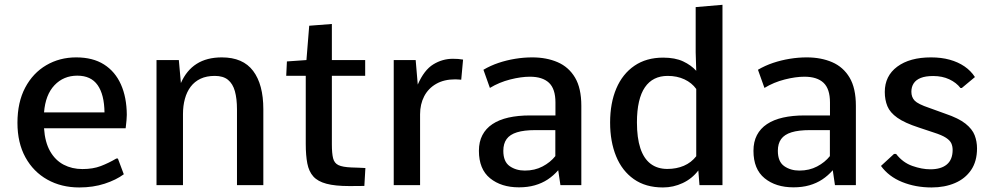

<svg xmlns="http://www.w3.org/2000/svg" viewBox="-20 -782 4188 811"><path d="M314.9 9.8Q239.3 9.8 180.2 -23.2Q121.1 -56.2 87.4 -117.4Q53.7 -178.7 53.7 -263.2Q53.7 -350.1 86.4 -411.9Q119.1 -473.6 175.5 -506.6Q231.9 -539.6 301.8 -539.6Q372.1 -539.6 419.2 -509.8Q466.3 -480 490.7 -425.5Q515.1 -371.1 515.6 -296.9Q515.6 -287.1 514.4 -274.2Q513.2 -261.2 512 -251.5Q510.7 -241.7 510.7 -240.2H166Q169.9 -181.2 191.7 -143.1Q213.4 -105 248.8 -86.4Q284.2 -67.9 328.1 -67.9Q372.6 -67.9 405.8 -80.6Q439 -93.3 471.2 -112.3H478L502.9 -45.9Q470.7 -22 422.1 -6.1Q373.5 9.8 314.9 9.8ZM166 -307.1H421.4Q420.4 -382.8 392.3 -422.6Q364.3 -462.4 306.6 -462.4Q248.5 -462.4 210.2 -422.1Q171.9 -381.8 166 -307.1Z M641.1 0V-528.3H735.4L744.1 -431.2Q767.6 -484.9 810.5 -512.2Q853.5 -539.6 917 -539.6Q1006.3 -539.6 1049.3 -482.4Q1092.3 -425.3 1092.3 -320.8V0H981V-319.8Q981 -365.2 972.2 -396.7Q963.4 -428.2 943.1 -444.8Q922.9 -461.4 887.2 -461.4Q852.5 -461.4 827.1 -449.5Q801.8 -437.5 785.4 -415.8Q769 -394 761 -364.5Q752.9 -335 752.9 -300.3V0Z M1455.6 3.9Q1395.5 3.9 1358.9 -5.9Q1322.3 -15.6 1303.5 -36.6Q1284.7 -57.6 1278.1 -91.6Q1271.5 -125.5 1271.5 -174.3V-461.9H1189L1191.9 -522.5L1274.4 -528.3L1286.1 -673.3L1381.8 -680.7V-528.3H1522.5V-461.9H1381.8V-172.4Q1381.8 -134.3 1387 -113.5Q1392.1 -92.8 1409.7 -84.5Q1427.2 -76.2 1463.9 -74.7Q1478.5 -74.2 1493.4 -73.7Q1508.3 -73.2 1523.4 -72.3L1519 3.4Q1503.4 3.4 1487.5 3.7Q1471.7 3.9 1455.6 3.9Z M1643.1 0V-528.3H1735.8L1744.6 -424.8Q1771.5 -486.3 1810.1 -510Q1848.6 -533.7 1892.6 -533.7Q1904.3 -533.7 1914.8 -533Q1925.3 -532.2 1936 -530.3L1928.2 -445.3Q1921.4 -445.8 1914.8 -446.3Q1908.2 -446.8 1902.3 -446.8Q1855.5 -446.8 1822.3 -427.7Q1789.1 -408.7 1771.7 -375.2Q1754.4 -341.8 1754.4 -299.3V0Z M2171.9 9.3Q2097.2 9.3 2050 -29.1Q2002.9 -67.4 2002.9 -145Q2002.9 -183.1 2017.6 -211.2Q2032.2 -239.3 2060.1 -257.8Q2087.9 -276.4 2127.9 -285.4Q2168 -294.4 2218.8 -294.4H2326.2V-349.1Q2326.2 -406.7 2298.8 -432.4Q2271.5 -458 2218.3 -458Q2181.2 -458 2135 -446.3Q2088.9 -434.6 2049.3 -410.6L2022 -487.3Q2051.8 -504.9 2085.9 -516.4Q2120.1 -527.8 2156.2 -533.7Q2192.4 -539.6 2228 -539.6Q2288.6 -539.6 2335.4 -519.3Q2382.3 -499 2408.9 -454.3Q2435.5 -409.7 2435.5 -335V0H2347.2L2337.9 -63Q2317.9 -40 2293.5 -23.9Q2269 -7.8 2239 0.7Q2209 9.3 2171.9 9.3ZM2196.8 -61.5Q2238.8 -61.5 2271.7 -78.9Q2304.7 -96.2 2325.7 -122.6V-232.4H2241.2Q2193.4 -232.4 2163.6 -223.1Q2133.8 -213.9 2119.9 -194.6Q2106 -175.3 2106 -145Q2106 -99.1 2132.8 -80.3Q2159.7 -61.5 2196.8 -61.5Z M2780.3 9.8Q2707 9.8 2657.2 -25.4Q2607.4 -60.5 2582.3 -122.3Q2557.1 -184.1 2557.1 -264.2Q2557.1 -346.7 2583.3 -408.2Q2609.4 -469.7 2659.7 -504.2Q2710 -538.6 2781.2 -538.6Q2831.5 -538.6 2865.5 -522.7Q2899.4 -506.8 2920.9 -482.9L2918.5 -561V-752L3031.7 -761.7V0H2934.6L2929.7 -62Q2903.3 -27.3 2863.8 -8.8Q2824.2 9.8 2780.3 9.8ZM2798.8 -68.4Q2837.4 -68.4 2868.7 -81.8Q2899.9 -95.2 2920.9 -122.1V-406.2Q2902.3 -432.1 2871.1 -446.8Q2839.8 -461.4 2800.3 -461.4Q2769 -461.4 2744.9 -449.5Q2720.7 -437.5 2704.1 -413.3Q2687.5 -389.2 2679 -352.1Q2670.4 -314.9 2670.4 -265.1Q2670.4 -199.7 2684.8 -156Q2699.2 -112.3 2728 -90.3Q2756.8 -68.4 2798.8 -68.4Z M3331.5 9.3Q3256.8 9.3 3209.7 -29.1Q3162.6 -67.4 3162.6 -145Q3162.6 -183.1 3177.2 -211.2Q3191.9 -239.3 3219.7 -257.8Q3247.6 -276.4 3287.6 -285.4Q3327.6 -294.4 3378.4 -294.4H3485.8V-349.1Q3485.8 -406.7 3458.5 -432.4Q3431.2 -458 3377.9 -458Q3340.8 -458 3294.7 -446.3Q3248.5 -434.6 3209 -410.6L3181.6 -487.3Q3211.4 -504.9 3245.6 -516.4Q3279.8 -527.8 3315.9 -533.7Q3352.1 -539.6 3387.7 -539.6Q3448.2 -539.6 3495.1 -519.3Q3542 -499 3568.6 -454.3Q3595.2 -409.7 3595.2 -335V0H3506.8L3497.6 -63Q3477.5 -40 3453.1 -23.9Q3428.7 -7.8 3398.7 0.7Q3368.7 9.3 3331.5 9.3ZM3356.4 -61.5Q3398.4 -61.5 3431.4 -78.9Q3464.4 -96.2 3485.4 -122.6V-232.4H3400.9Q3353 -232.4 3323.2 -223.1Q3293.5 -213.9 3279.5 -194.6Q3265.6 -175.3 3265.6 -145Q3265.6 -99.1 3292.5 -80.3Q3319.3 -61.5 3356.4 -61.5Z M3915 9.8Q3847.2 9.8 3790.5 -13.2Q3733.9 -36.1 3701.2 -81.1L3756.3 -131.8H3765.1Q3793.5 -95.2 3833.7 -81.1Q3874 -66.9 3909.7 -66.9Q3955.1 -66.9 3979.5 -87.4Q4003.9 -107.9 4003.9 -148.9Q4003.9 -164.1 3998.3 -176.5Q3992.7 -189 3975.6 -200.2Q3958.5 -211.4 3924.3 -222.2L3861.3 -243.2Q3801.3 -262.7 3770.3 -284.7Q3739.3 -306.6 3728.3 -333.5Q3717.3 -360.4 3717.3 -393.6Q3717.3 -461.4 3770 -500.5Q3822.8 -539.6 3912.6 -539.6Q3956.1 -539.6 3991.5 -529.8Q4026.9 -520 4054 -501.5Q4081.1 -482.9 4098.1 -456.5L4042.5 -410.2H4037.1Q4019.5 -433.1 3989.7 -447Q3960 -460.9 3921.9 -460.9Q3889.6 -460.9 3869.4 -452.9Q3849.1 -444.8 3839.4 -429.9Q3829.6 -415 3829.6 -394.5Q3829.6 -371.6 3843.5 -356.9Q3857.4 -342.3 3905.3 -326.2L3972.7 -301.8Q4029.3 -282.7 4058.1 -259.8Q4086.9 -236.8 4096.9 -210.7Q4106.9 -184.6 4106.9 -155.3Q4106.9 -100.6 4082 -64Q4057.1 -27.3 4013.7 -8.8Q3970.2 9.8 3915 9.8Z"/></svg>

Font: Comme Medium
Style: Regular
Weight: 500
Version: Version 1.000;gftools[0.9.27]